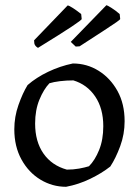

<svg xmlns="http://www.w3.org/2000/svg" viewBox="-20 -706 534 738"><path d="M234 12Q181 12 135.5 -15.5Q90 -43 62.5 -93Q35 -143 35 -209Q35 -257 51 -302.5Q67 -348 86 -379Q119 -408 165 -430Q211 -452 260 -462Q314 -462 359 -434Q404 -406 431.5 -356.5Q459 -307 459 -240Q459 -190 442 -144Q425 -98 404 -66Q371 -40 326.5 -18.5Q282 3 234 12ZM237 -54Q262 -54 284 -58Q306 -62 322 -67Q345 -90 361 -129.5Q377 -169 377 -221Q377 -289 346 -335Q315 -381 262 -397Q235 -397 210.5 -394Q186 -391 170 -386Q148 -363 131.5 -323Q115 -283 115 -231Q115 -162 147 -116Q179 -70 237 -54ZM271 -527 252 -545 389 -686Q392 -686 408 -676Q424 -666 440 -652Q441 -648 441 -643Q441 -638 442 -633Q442 -631 428 -621Q414 -611 380 -589Q346 -567 286 -528ZM126 -522Q114 -529 112 -539L111 -551L240 -685Q245 -685 260.5 -675Q276 -665 292 -652Q293 -648 293 -643Q293 -638 294 -633Q295 -630 256 -604Q217 -578 126 -522Z"/></svg>

Font: Labrada
Style: Regular
Weight: 400
Designer: Mercedes Jáuregui
Foundry: Omnibus-Type Team
Version: Version 1.000; ttfautohint (v1.8.4.7-5d5b)